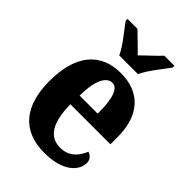

<svg xmlns="http://www.w3.org/2000/svg" viewBox="-227 -863 970 970"><g transform="rotate(45 258.0 -378.0)"><path d="M196 -606H330C349 -651 403 -715 430 -753V-766H358C337 -742 289 -700 262 -672C236 -700 189 -742 167 -766H95V-753C122 -715 177 -651 196 -606ZM276 10C412 10 465 -53 465 -107C465 -130 449 -146 430 -152C410 -103 375 -65 315 -65C238 -65 198 -124 196 -257H482V-308C482 -466 400 -549 266 -549C121 -549 38 -453 38 -265C38 -91 116 10 276 10ZM327 -321H198C198 -427 227 -484 270 -484C310 -484 328 -423 327 -321Z"/></g></svg>

Font: Noto Serif Myanmar Condensed ExtraBold
Style: Regular
Weight: 800
Width: 3
Designer: Ben Mitchell and the Monotype Design Team
Foundry: Monotype Imaging Inc.
Version: Version 2.106